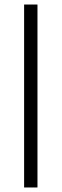

<svg xmlns="http://www.w3.org/2000/svg" viewBox="-20 -828 272 848"><path d="M86.5 0V-808H145.5V0Z"/></svg>

Font: Encode Sans Semi Expanded Light
Style: Regular
Weight: 300
Width: 6
Designer: Multiple Designers
Foundry: Impallari Type
Version: Version 3.000; ttfautohint (v1.8.3) -l 8 -r 50 -G 200 -x 14 